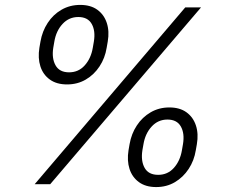

<svg xmlns="http://www.w3.org/2000/svg" viewBox="-20 -758 940 790"><path d="M255.9 -410.6Q212.9 -410.6 185.1 -430.7Q157.2 -450.7 146.2 -484.9Q135.3 -519 142.1 -561.5L146.5 -586.9Q153.8 -629.4 176.3 -663.8Q198.7 -698.2 233.2 -718Q267.6 -737.8 310.1 -737.8Q353 -737.8 380.6 -717.8Q408.2 -697.8 419.4 -663.6Q430.7 -629.4 423.3 -586.9L418.9 -561.5Q412.1 -519 389.6 -484.9Q367.2 -450.7 333 -430.7Q298.8 -410.6 255.9 -410.6ZM264.2 -460.4Q303.2 -460.4 328.9 -489.3Q354.5 -518.1 361.8 -561.5L366.2 -586.9Q373.5 -630.9 357.4 -659.4Q341.3 -688 302.2 -688Q263.7 -688 237.3 -659.4Q210.9 -630.9 203.6 -586.9L199.2 -561.5Q192.4 -518.1 208.5 -489.3Q224.6 -460.4 264.2 -460.4ZM622.6 11.7Q579.6 11.7 551.8 -8.5Q523.9 -28.8 512.9 -63Q502 -97.2 508.8 -139.6L513.2 -165Q520.5 -207.5 543 -241.7Q565.4 -275.9 599.9 -295.9Q634.3 -315.9 676.8 -315.9Q719.7 -315.9 747.3 -295.9Q774.9 -275.9 786.1 -241.7Q797.4 -207.5 790 -164.6L785.6 -139.6Q778.8 -97.2 756.3 -63Q733.9 -28.8 699.7 -8.5Q665.5 11.7 622.6 11.7ZM630.9 -38.6Q669.9 -38.6 695.6 -67.4Q721.2 -96.2 728.5 -139.6L732.9 -165Q740.2 -209 724.1 -237.5Q708 -266.1 668.9 -266.1Q630.4 -266.1 604 -237.3Q577.6 -208.5 570.3 -164.6L565.9 -139.6Q559.1 -95.7 575.2 -67.1Q591.3 -38.6 630.9 -38.6ZM122.6 0 742.2 -727.5H807.1L186.5 0Z"/></svg>

Font: Inter 20pt Light
Style: Italic
Weight: 300
Italic angle: -9.3988°
Version: Version 4.001;git-66647c0bb